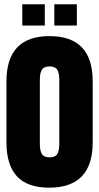

<svg xmlns="http://www.w3.org/2000/svg" viewBox="-20 -867 458 887"><path d="M9.8 -491.2Q9.8 -700.2 209 -700.2Q408.2 -700.2 408.2 -491.2V-209Q408.2 0 207 0Q106.4 0 58.1 -52.7Q9.8 -105.5 9.8 -209ZM83 -749V-847.2H187V-749ZM164.1 -201.2Q164.1 -170.4 173.6 -155.3Q183.1 -140.1 209 -140.1Q234.9 -140.1 244.4 -155.3Q253.9 -170.4 253.9 -201.2V-499Q253.9 -529.8 244.4 -544.9Q234.9 -560.1 209 -560.1Q183.1 -560.1 173.6 -544.9Q164.1 -529.8 164.1 -499ZM231 -749V-847.2H335V-749Z"/></svg>

Font: Quaderni
Style: Regular
Weight: 400
Designer: Romain Laurent, Daphné Lejeune, Alexandre D’Hubert
Foundry: ESAD Valence
Version: Version 1.000;FEAKit 1.0